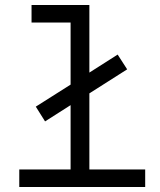

<svg xmlns="http://www.w3.org/2000/svg" viewBox="-20 -747 640 767"><path d="M560 -70V0H57V-70H262V-327L160 -262L123 -321L262 -409V-657H106V-727H337V-457L450 -529L488 -470L337 -374V-70Z"/></svg>

Font: Orbit
Style: Regular
Weight: 400
Designer: Sooun Cho
Foundry: JAMO
Version: Version 1.000; ttfautohint (v1.8.4.7-5d5b);gftools[0.9.29]